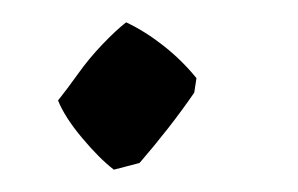

<svg xmlns="http://www.w3.org/2000/svg" viewBox="-20 -147 267 172"><path d="M82 5Q69 -5 53.5 -23.5Q38 -42 32 -57Q40 -67 50 -81Q60 -95 72 -107.5Q84 -120 93 -127Q110 -119 126.5 -106Q143 -93 156 -77L154 -64Q143 -48 130.5 -32Q118 -16 105 -1Z"/></svg>

Font: Labrada Medium
Style: Italic
Weight: 500
Italic angle: -7°
Designer: Mercedes Jáuregui
Foundry: Omnibus-Type Team
Version: Version 1.000